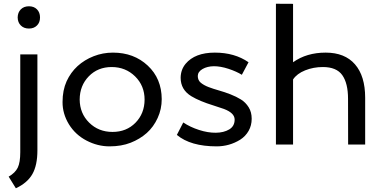

<svg xmlns="http://www.w3.org/2000/svg" viewBox="-20 -783 2078 1040"><path d="M89.8 41.5V-488.3H182.6V31.7Q182.6 112.3 155.3 160.2Q127.9 208 65.9 236.8L26.9 173.8Q62.5 153.3 76.2 125Q89.8 96.7 89.8 41.5ZM92.8 -645Q76.2 -661.1 75.7 -688.5Q76.2 -715.8 92.8 -732.4Q109.4 -749 136.7 -749Q164.1 -749 180.2 -732.4Q196.8 -715.8 196.8 -688.5Q196.8 -661.1 180.2 -645Q164.1 -628.4 136.7 -628.4Q109.4 -628.4 92.8 -645Z M411.6 -244.1Q412.1 -168.9 462.9 -118.7Q513.7 -68.4 589.4 -68.4Q665 -68.4 713.9 -118.2Q762.7 -168 763.2 -243.2Q763.2 -318.4 711.9 -369.1Q660.2 -419.9 585 -419.9Q509.8 -419.9 460.9 -369.6Q412.1 -319.3 411.6 -244.1ZM318.8 -230.5Q318.8 -293.9 340.8 -342.8Q362.8 -390.6 399.9 -424.8Q437.5 -459 487.3 -478.5Q537.1 -498 591.8 -498Q705.1 -498 780.3 -427.7Q855.5 -357.4 856 -246.1Q856 -191.9 834 -144Q812 -95.7 774.9 -62.5Q737.3 -29.3 687.5 -9.8Q637.7 9.8 573.2 9.8Q508.8 9.8 448.7 -21.5Q388.7 -52.7 353.5 -109.4Q318.4 -167 318.8 -230.5Z M1192.9 -192.9Q1167 -202.1 1135.7 -211.9Q1061 -234.9 1016.6 -261.7Q958.5 -296.9 958.5 -361.8Q959 -405.8 985.4 -437.5Q1036.1 -498 1143.6 -498Q1251 -498 1326.2 -445.8L1290 -377.9Q1260.7 -396 1217.8 -410.2Q1174.8 -424.3 1138.7 -424.3Q1102.5 -423.8 1077.1 -409.2Q1051.8 -394.5 1051.3 -371.6Q1051.3 -348.6 1067.4 -335Q1084 -321.3 1109.4 -311.5Q1134.8 -301.8 1166 -293Q1197.3 -284.2 1228.5 -272Q1259.8 -259.8 1285.2 -244.1Q1310.5 -228.5 1327.1 -201.7Q1343.3 -175.8 1343.3 -139.6Q1343.3 -103.5 1326.7 -74.2Q1310.1 -44.9 1281.2 -26.4Q1222.7 9.8 1153.3 9.8Q1012.2 9.8 938 -52.2L972.7 -119.6Q1009.8 -94.7 1058.1 -79.1Q1106.4 -63.5 1149.4 -64Q1192.4 -64.5 1221.7 -82Q1251 -99.6 1251 -135.3Q1251 -170.9 1192.9 -192.9Z M1474.6 0V-762.7L1567.4 -762.2V-445.8Q1640.6 -498 1744.1 -498Q1847.7 -498 1902.8 -434.6Q1958 -371.1 1958 -253.4V0H1865.7L1865.2 -247.6Q1865.2 -332 1834 -376Q1802.7 -419.9 1729 -419.9Q1677.7 -419.9 1632.8 -401.9Q1587.9 -383.8 1567.4 -352.5V0Z"/></svg>

Font: Spinnaker
Style: Regular
Weight: 400
Designer: Elena Albertoni
Foundry: Elena Albertoni
Version: Version 1.001